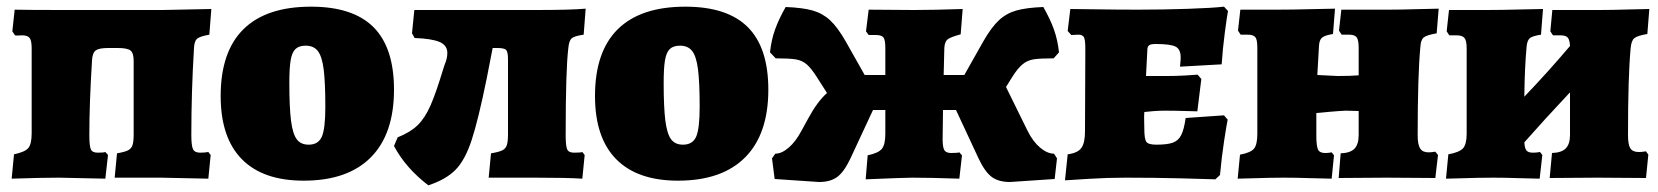

<svg xmlns="http://www.w3.org/2000/svg" viewBox="-20 -533 4975 576"><path d="M22 -70Q55 -77 65 -89Q75 -101 75 -133V-388Q75 -411 69 -419Q63 -427 46 -427Q42 -427 35 -426.5Q28 -426 25 -427L17 -439L24 -504Q70 -503 161 -503H467L614 -506L608 -429Q580 -424 571.5 -417Q563 -410 562 -389Q554 -258 554 -128Q554 -96 559 -85.5Q564 -75 580 -75Q595 -75 605 -77L612 -68L605 3L463 0H324L331 -73Q354 -77 364 -82Q374 -87 377.5 -97.5Q381 -108 381 -130V-350Q381 -374 371.5 -381.5Q362 -389 333 -389H304Q277 -389 267 -381.5Q257 -374 256 -351Q248 -223 248 -128Q248 -95 252.5 -85Q257 -75 273 -75Q291 -75 296 -77L304 -68L296 3L157 0Q105 0 15 3Z M642 -245Q642 -378 710.5 -445.5Q779 -513 913 -513Q1039 -513 1100.5 -451.5Q1162 -390 1162 -264Q1162 -131 1092.5 -61Q1023 9 891 9Q769 9 705.5 -55.5Q642 -120 642 -245ZM956 -212Q956 -286 951 -325Q946 -364 933.5 -380Q921 -396 897 -396Q877 -396 866.5 -386Q856 -376 852 -352.5Q848 -329 848 -285Q848 -211 853 -171.5Q858 -132 870 -115.5Q882 -99 906 -99Q935 -99 945.5 -123Q956 -147 956 -212Z M1727 -77 1734 -68 1727 3Q1681 0 1585 0H1446L1453 -73Q1477 -77 1487 -82Q1497 -87 1500.5 -97.5Q1504 -108 1504 -131V-355Q1504 -377 1498.5 -383Q1493 -389 1472 -389H1458L1440 -297Q1415 -174 1395 -113Q1375 -52 1346 -23Q1317 6 1265 23Q1197 -29 1162 -95L1173 -121Q1211 -136 1233 -157.5Q1255 -179 1271.5 -216.5Q1288 -254 1310 -327L1314 -339Q1322 -358 1322 -374Q1322 -397 1299 -407Q1276 -417 1224 -419L1216 -433L1223 -503H1590Q1692 -503 1737 -507L1731 -429Q1703 -425 1695 -418Q1687 -411 1685 -389Q1677 -324 1677 -128Q1677 -95 1681.5 -85Q1686 -75 1702 -75Q1723 -75 1727 -77Z M1765 -245Q1765 -378 1833.5 -445.5Q1902 -513 2036 -513Q2162 -513 2223.5 -451.5Q2285 -390 2285 -264Q2285 -131 2215.5 -61Q2146 9 2014 9Q1892 9 1828.5 -55.5Q1765 -120 1765 -245ZM2079 -212Q2079 -286 2074 -325Q2069 -364 2056.5 -380Q2044 -396 2020 -396Q2000 -396 1989.5 -386Q1979 -376 1975 -352.5Q1971 -329 1971 -285Q1971 -211 1976 -171.5Q1981 -132 1993 -115.5Q2005 -99 2029 -99Q2058 -99 2068.5 -123Q2079 -147 2079 -212Z M3142 -72 3151 -58 3144 4 3010 13Q2976 13 2955.5 -2Q2935 -17 2916 -57L2848 -203H2809L2808 -127Q2807 -95 2812 -84.5Q2817 -74 2833 -74Q2853 -74 2858 -76L2866 -67L2858 3Q2770 0 2717 0Q2694 0 2577 5L2583 -67Q2616 -74 2626 -87Q2636 -100 2636 -132V-203H2599L2531 -57Q2512 -17 2491.5 -2Q2471 13 2437 13L2304 4L2296 -58L2306 -72Q2325 -72 2346 -90Q2367 -108 2384 -140L2406 -180Q2432 -228 2461 -254L2431 -301Q2414 -328 2400 -340Q2386 -352 2366.5 -355Q2347 -358 2307 -358L2290 -376Q2294 -413 2305 -444Q2316 -475 2337 -512Q2388 -510 2418 -501.5Q2448 -493 2470.5 -472Q2493 -451 2517 -409L2574 -308H2636V-389Q2636 -413 2630.5 -420.5Q2625 -428 2607 -428H2586L2578 -439L2586 -504L2722 -503Q2781 -503 2868 -506L2862 -430Q2832 -422 2823 -415Q2814 -408 2813 -389L2811 -308H2873L2930 -409Q2954 -451 2976.5 -472Q2999 -493 3029 -501.5Q3059 -510 3110 -512Q3131 -475 3142 -444Q3153 -413 3157 -376L3141 -358Q3100 -358 3081 -355Q3062 -352 3047.5 -340Q3033 -328 3016 -301L2998 -272L3063 -140Q3079 -108 3100.5 -90Q3122 -72 3142 -72Z M3183 -70Q3213 -74 3224 -89Q3235 -104 3235 -139L3236 -387Q3236 -413 3232 -421Q3228 -429 3215 -429L3194 -428L3183 -440L3191 -506Q3212 -506 3270.5 -505Q3329 -504 3394 -504Q3469 -504 3543 -506.5Q3617 -509 3652 -513L3664 -500Q3661 -485 3654.5 -435.5Q3648 -386 3645 -340L3520 -333Q3520 -336 3521 -344Q3522 -352 3522 -361Q3522 -385 3507 -393Q3492 -401 3447 -401Q3432 -401 3427 -397Q3422 -393 3422 -382L3418 -305H3483Q3508 -305 3535 -306.5Q3562 -308 3573 -309L3584 -296L3572 -199Q3562 -199 3534 -200Q3506 -201 3475 -201Q3458 -201 3439 -199.5Q3420 -198 3413 -197Q3412 -186 3412.5 -170Q3413 -154 3413 -146Q3413 -116 3419 -107.5Q3425 -99 3449 -99Q3482 -99 3498.5 -105Q3515 -111 3523.5 -127.5Q3532 -144 3537 -179L3652 -187L3663 -174Q3660 -160 3652.5 -111.5Q3645 -63 3640 -8L3626 5Q3603 4 3522.5 2Q3442 0 3358 0Q3302 0 3246.5 3.5Q3191 7 3175 8Z M3700 -69Q3732 -75 3742 -87Q3752 -99 3752 -132V-390Q3752 -414 3746 -421.5Q3740 -429 3723 -429H3702L3694 -441L3701 -504H3810Q3859 -504 3912 -505.5Q3965 -507 3985 -507L3979 -431Q3954 -427 3946 -420Q3938 -413 3937 -396L3932 -308L3993 -305Q4032 -305 4056 -307V-390Q4056 -413 4050 -421Q4044 -429 4027 -429H4005L3997 -441L4004 -504H4144Q4183 -504 4230 -505.5Q4277 -507 4296 -507L4290 -433Q4260 -428 4251 -420.5Q4242 -413 4241 -391Q4233 -306 4233 -127Q4233 -99 4240.5 -87.5Q4248 -76 4265 -76Q4273 -76 4278.5 -77Q4284 -78 4286 -78L4294 -68L4286 1L4139 0L3996 1L4002 -73Q4031 -74 4043.5 -87Q4056 -100 4056 -128V-200L4017 -201Q3996 -200 3968 -197.5Q3940 -195 3929 -194V-127Q3929 -95 3934 -84.5Q3939 -74 3955 -74Q3964 -74 3969 -75Q3974 -76 3975 -76L3982 -67L3975 3Q3958 3 3913.5 1.5Q3869 0 3832 0Q3792 0 3732 2L3693 3Z M4918 -79 4925 -69 4918 1 4772 0 4629 1 4636 -74Q4665 -75 4677.5 -88Q4690 -101 4690 -128V-256Q4612 -173 4553 -106Q4554 -88 4559.5 -81.5Q4565 -75 4578 -75Q4588 -75 4593.5 -76Q4599 -77 4600 -77L4607 -68L4599 3Q4582 3 4538.5 1.5Q4495 0 4459 0Q4418 0 4358 2L4318 3L4325 -70Q4358 -76 4369 -88Q4380 -100 4380 -132V-388Q4380 -411 4373.5 -419Q4367 -427 4350 -427H4328L4320 -439L4327 -503H4437Q4485 -503 4537 -504.5Q4589 -506 4609 -506L4603 -429Q4577 -425 4569.5 -418.5Q4562 -412 4560 -395Q4554 -332 4553 -243Q4624 -317 4690 -395Q4689 -414 4683 -420.5Q4677 -427 4661 -427H4639L4631 -439L4637 -503H4777Q4816 -503 4862.5 -504.5Q4909 -506 4928 -506L4922 -431Q4892 -426 4883 -418.5Q4874 -411 4872 -389Q4864 -306 4864 -128Q4864 -99 4871 -88Q4878 -77 4896 -77Q4905 -77 4910.5 -78Q4916 -79 4918 -79Z"/></svg>

Font: Alegreya SC Black
Style: Regular
Weight: 900
Designer: Juan Pablo del Peral
Foundry: Huerta Tipografica
Version: Version 2.007; ttfautohint (v1.6)